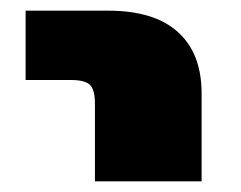

<svg xmlns="http://www.w3.org/2000/svg" viewBox="-20 -540 451 360"><path d="M28 -390V-520H183Q269 -520 313.5 -480Q358 -440 358 -365V-200H158V-345Q158 -372 148.5 -381Q139 -390 113 -390Z"/></svg>

Font: Mplus 1p Black
Style: Regular
Weight: 900
Version: Version 1.061